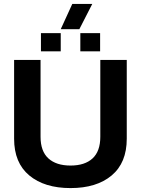

<svg xmlns="http://www.w3.org/2000/svg" viewBox="-20 -950 719 980"><path d="M290 -801 349 -930H451L385 -801ZM189 -688V-781H290V-688ZM390 -688V-781H491V-688ZM340 10Q207 10 129.5 -54.5Q52 -119 52 -242V-644H187V-252Q187 -178 227 -141.5Q267 -105 340 -105Q413 -105 452.5 -141.5Q492 -178 492 -252V-644H627V-242Q627 -119 550 -54.5Q473 10 340 10Z"/></svg>

Font: Kanit Medium
Style: Regular
Weight: 500
Designer: Katatrad Team
Foundry: CadsonDemak
Version: Version 2.000; ttfautohint (v1.8.3)